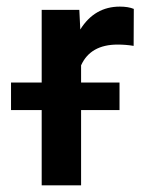

<svg xmlns="http://www.w3.org/2000/svg" viewBox="-20 -558 436 578"><path d="M13.2 0ZM382.3 -419.9Q358.9 -423.8 334 -423.8Q252.4 -423.8 224.1 -361.3V0H105.5V-528.3H218.8L221.7 -469.2Q264.6 -538.1 340.8 -538.1Q366.2 -538.1 382.8 -531.2ZM339.8 -226.6H13.2V-309.6H339.8Z"/></svg>

Font: Roboto Medium
Style: Regular
Weight: 500
Designer: Google
Version: Version 2.134; 2016; ttfautohint (v1.6)